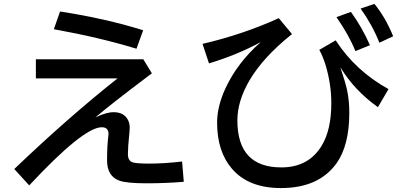

<svg xmlns="http://www.w3.org/2000/svg" viewBox="-20 -894 2040 985"><path d="M164.1 -589.8H715.3L759.3 -517.6L739.3 -502.9Q548.8 -359.4 469.2 -291.5Q524.9 -318.4 563 -318.4Q612.3 -318.4 633.3 -284.2Q645.5 -265.1 645.5 -238.3Q645.5 -230 644 -214.4Q636.2 -139.2 636.2 -103Q636.2 -66.9 664.1 -60.1Q686 -54.7 745.6 -54.7Q823.2 -54.7 914.1 -65.4L922.9 38.6Q831.1 46.4 732.9 46.4Q627.4 46.4 590.8 32.2Q529.3 8.8 529.3 -71.3Q529.3 -148.4 536.1 -198.7Q536.6 -202.6 536.6 -207Q536.6 -241.2 502 -241.2Q408.2 -241.2 129.9 57.1L53.2 -26.9Q335 -295.9 583 -491.7H164.1ZM680.2 -644Q491.7 -701.7 256.3 -744.1L288.1 -835Q521 -799.3 714.4 -738.8Z M1019 -668.9Q1226.6 -717.3 1410.2 -800.8L1478 -719.2Q1331.1 -602.1 1260.3 -482.4Q1197.8 -375.5 1197.8 -276.4Q1197.8 -35.2 1423.3 -35.2Q1563.5 -35.2 1630.9 -147.5Q1679.7 -228.5 1679.7 -364.7Q1679.7 -462.9 1649.9 -561.5Q1636.7 -604 1618.2 -638.2L1702.1 -687Q1803.7 -530.3 1973.1 -437L1918.9 -344.2Q1799.3 -428.7 1726.1 -548.8Q1752 -471.2 1760.7 -431.2Q1772 -377.4 1772 -315.9Q1772 -147.9 1706.1 -55.7Q1614.7 70.8 1421.4 70.8Q1255.4 70.8 1170.4 -27.8Q1093.8 -116.2 1093.8 -265.1Q1093.8 -347.7 1136.2 -439.9Q1197.3 -572.3 1317.9 -678.2Q1195.3 -611.8 1052.2 -568.8ZM1803.2 -631.8Q1771.5 -711.9 1706.1 -806.2L1780.3 -833Q1837.9 -753.4 1877.9 -662.1ZM1926.3 -674.8Q1891.6 -763.2 1830.1 -850.1L1900.9 -874Q1957 -805.7 1997.1 -708Z"/></svg>

Font: BIZ UDGothic
Style: Bold
Weight: 700
Monospace: yes
Designer: TypeBank Co., Ltd.
Foundry: Morisawa Inc.
Version: Version 1.05